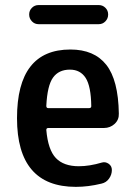

<svg xmlns="http://www.w3.org/2000/svg" viewBox="-20 -725 540 755"><path d="M368.2 -705.1Q383.8 -705.1 394.5 -694.3Q405.3 -683.6 405.3 -668Q405.3 -652.3 394.5 -641.1Q383.8 -629.9 368.2 -629.9H131.8Q116.2 -629.9 105.5 -641.1Q94.7 -652.3 94.7 -668Q94.7 -683.6 105.5 -694.3Q116.2 -705.1 131.8 -705.1ZM254.9 -451.2Q210.9 -451.2 188.5 -419.9Q166 -388.7 162.1 -308.6Q162.1 -299.8 169.9 -299.8H330.1Q338.9 -299.8 338.9 -307.6Q337.9 -385.7 316.9 -418.5Q295.9 -451.2 254.9 -451.2ZM278.3 9.8Q46.9 9.8 46.9 -260.3Q46.9 -530.3 256.8 -530.3Q350.6 -530.3 397.9 -470.2Q445.3 -410.2 447.3 -278.3Q448.2 -253.9 430.7 -237.8Q413.1 -221.7 388.7 -221.7H169.9Q162.1 -221.7 162.1 -213.9Q168.9 -135.7 199.7 -103.5Q230.5 -71.3 290 -71.3Q332 -71.3 380.9 -85.9Q394.5 -89.8 407.2 -81.1Q419.9 -72.3 419.9 -56.6Q419.9 -38.1 408.7 -22.5Q397.5 -6.8 378.9 -2.9Q327.1 9.8 278.3 9.8Z"/></svg>

Font: Rounded Mgen+ 1mn medium
Style: Regular
Weight: 500
Designer: [Source Han Sans]
Ryoko NISHIZUKA  (kana & ideographs); Paul D. Hunt (Latin, Greek & Cyrillic); Wenlong ZHANG  (bopomofo
Version: Version 1.059.20150602